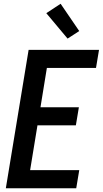

<svg xmlns="http://www.w3.org/2000/svg" viewBox="-20 -1000 546 1020"><path d="M11 0 132 -735H506L490 -639H229L195 -430H399L383 -334H179L140 -96H401L385 0ZM339 -795 226 -930 302 -980 401 -835Z"/></svg>

Font: Iosevka Custom
Style: Bold Italic
Weight: 700
Italic angle: -9°
Designer: Belleve Invis
Foundry: Belleve Invis
Version: Version 30.3.1; ttfautohint (v1.8.3)